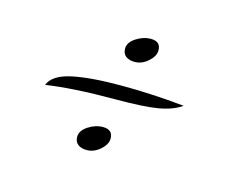

<svg xmlns="http://www.w3.org/2000/svg" viewBox="-57 -395 636 492"><g transform="rotate(15 261.5 -149.0)"><path d="M58.1 -124Q68.8 -151.9 117.2 -162.4Q165.5 -172.9 247.1 -172.9Q328.6 -172.9 415 -164.1Q392.1 -147.9 355 -141.4Q317.9 -134.8 238.8 -134.8Q129.4 -134.8 58.1 -124ZM204.1 9.8Q189.9 9.8 180.9 3.2Q171.9 -3.4 171.9 -17.1Q171.9 -33.2 190.7 -45.7Q209.5 -58.1 230 -58.1Q255.9 -58.1 255.9 -34.2Q255.9 -19 239.5 -4.6Q223.1 9.8 204.1 9.8ZM264.2 -240.2Q250 -240.2 241 -246.8Q231.9 -253.4 231.9 -267.1Q231.9 -283.2 250.7 -295.7Q269.5 -308.1 290 -308.1Q315.9 -308.1 315.9 -284.2Q315.9 -269 299.6 -254.6Q283.2 -240.2 264.2 -240.2Z"/></g></svg>

Font: Dancing Script OT
Style: Regular
Weight: 400
Foundry: Pablo Impallari. www.impallari.com
Version: Version 1.000